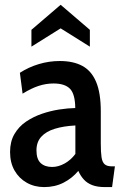

<svg xmlns="http://www.w3.org/2000/svg" viewBox="-20 -752 498 782"><path d="M160 10Q120.5 10 89 -7.8Q57.5 -25.5 39.2 -57.5Q21 -89.5 21 -133Q21 -175.5 38.8 -206Q56.5 -236.5 86 -256.5Q115.5 -276.5 150.5 -288.5Q185.5 -300.5 221.2 -306Q257 -311.5 286.5 -312Q286 -369 265 -390.5Q244 -412 198 -412Q167.5 -412 137.5 -402.2Q107.5 -392.5 72 -370.5L61 -455.5Q96.5 -478.5 138.2 -491Q180 -503.5 223.5 -503.5Q278.5 -503.5 315.5 -483.5Q352.5 -463.5 371.5 -418.5Q390.5 -373.5 390.5 -298.5V-168Q390.5 -132 393.5 -111.8Q396.5 -91.5 406.2 -83Q416 -74.5 435.5 -74.5H448L436.5 10H408Q376.5 10 355.8 2Q335 -6 321.5 -20.8Q308 -35.5 299 -56Q274 -26 238.8 -8Q203.5 10 160 10ZM192.5 -72Q217.5 -72 243 -86Q268.5 -100 287 -125V-241Q239 -238.5 203.2 -227.5Q167.5 -216.5 148 -195Q128.5 -173.5 128.5 -139.5Q128.5 -104 145.5 -88Q162.5 -72 192.5 -72ZM108 -562V-630.5L227 -732.5L346 -630.5V-562L227 -636.5Z"/></svg>

Font: Cabin SemiCondensedMedium
Style: Regular
Weight: 500
Width: 4
Designer: Pablo Impallari
Foundry: Pablo Impallari. http://www.impallari.com Igino Marini. http://www.ikern.com
Version: Version 3.001